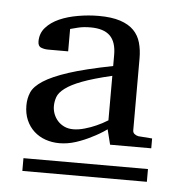

<svg xmlns="http://www.w3.org/2000/svg" viewBox="-37 -715 416 447"><g transform="rotate(5 170.5 -491.5)"><path d="M30.8 -304.2V-334H321.8V-304.2ZM220.2 -543Q176.3 -532.7 150.6 -522.9Q125 -513.2 111.6 -502.9Q98.1 -492.7 94.5 -482.2Q90.8 -471.7 90.8 -460.9Q90.8 -451.7 94.2 -442.6Q97.7 -433.6 103.8 -426.8Q109.9 -419.9 119.1 -415.5Q128.4 -411.1 140.1 -411.1Q152.8 -411.1 167.2 -415.3Q181.6 -419.4 193.4 -424.8Q207 -430.7 220.2 -439ZM229 -382.8 220.2 -418Q203.1 -405.8 184.6 -397Q168.9 -388.7 149.4 -382.3Q129.9 -376 110.8 -376Q93.8 -376 78.4 -381.3Q63 -386.7 51.5 -397.2Q40 -407.7 33.4 -422.9Q26.9 -438 26.9 -457Q26.9 -473.6 33 -487.8Q39.1 -502 59.3 -515.1Q79.6 -528.3 117.7 -540.8Q155.8 -553.2 220.2 -565.9V-591.8Q220.2 -622.1 205.6 -636.5Q190.9 -650.9 160.2 -650.9Q143.1 -650.9 130.6 -647.7Q118.2 -644.5 112.8 -643.1V-590.8H65.9Q57.1 -590.8 49.6 -593.8Q42 -596.7 42 -607.9Q42 -627 54 -640.4Q65.9 -653.8 85.2 -662.4Q104.5 -670.9 128.7 -675Q152.8 -679.2 176.8 -679.2Q207 -679.2 227.1 -672.6Q247.1 -666 258.8 -654.1Q270.5 -642.1 275.1 -625.5Q279.8 -608.9 279.8 -588.9V-420.9Q279.8 -415.5 283.7 -412.4Q287.6 -409.2 293 -408.2L325.2 -405.8V-382.8Z"/></g></svg>

Font: BabelStone Ogham Pictish
Style: Bold Italic
Weight: 700
Italic angle: -30°
Designer: Andrew West
Foundry: BabelStone
Version: Version 1.02 March 14, 2022